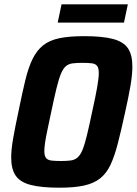

<svg xmlns="http://www.w3.org/2000/svg" viewBox="-20 -864 635 892"><path d="M256 8Q171 8 122 -5Q73 -18 52.5 -48.5Q32 -79 32 -132Q32 -170 41.5 -223.5Q51 -277 66 -347Q83 -431 97.5 -491Q112 -551 131.5 -590.5Q151 -630 180.5 -653.5Q210 -677 256 -686.5Q302 -696 371 -696Q456 -696 505 -683Q554 -670 574.5 -639.5Q595 -609 595 -555Q595 -517 586 -464.5Q577 -412 561 -341Q543 -258 527.5 -198Q512 -138 493.5 -98.5Q475 -59 445.5 -35.5Q416 -12 370.5 -2Q325 8 256 8ZM264 -116Q291 -116 309 -118.5Q327 -121 340 -132Q353 -143 363 -167Q373 -191 383.5 -234Q394 -277 408 -344Q424 -416 431.5 -459Q439 -502 439 -525Q439 -548 431 -558Q423 -568 406 -570Q389 -572 361 -572Q335 -572 316.5 -569.5Q298 -567 285.5 -556Q273 -545 263 -521Q253 -497 242.5 -454Q232 -411 218 -344Q208 -296 200.5 -261Q193 -226 189.5 -202Q186 -178 186 -162Q186 -140 194 -130Q202 -120 219.5 -118Q237 -116 264 -116ZM248 -759 266 -844H574L556 -759Z"/></svg>

Font: Saira SemiCondensed
Style: Bold Italic
Weight: 700
Width: 4
Italic angle: -12°
Designer: Hector Gatti with collaboration of the Omnibus-Type team
Foundry: Omnibus-Type
Version: Version 1.101